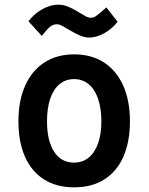

<svg xmlns="http://www.w3.org/2000/svg" viewBox="-20 -793 640 823"><path d="M59 -273Q59 -362 88.2 -426.8Q117.5 -491.5 171.2 -525.8Q225 -560 298 -560Q371 -560 424.8 -525.8Q478.5 -491.5 507.8 -426.8Q537 -362 537 -273Q537 -186.5 509.5 -122.8Q482 -59 428.2 -24.5Q374.5 10 298 10Q221.5 10 167.8 -24.5Q114 -59 86.5 -122.5Q59 -186 59 -273ZM414.5 -273Q414.5 -328.5 400.5 -369.2Q386.5 -410 360 -432Q333.5 -454 297.5 -454Q261.5 -454 235.2 -432.2Q209 -410.5 195.2 -369.8Q181.5 -329 181.5 -273Q181.5 -190 211.8 -143Q242 -96 297 -96Q334 -96 360.2 -117.5Q386.5 -139 400.5 -178.8Q414.5 -218.5 414.5 -273ZM276 -665Q254 -678.5 243.5 -683.8Q233 -689 224 -689Q208 -689 195.2 -678.8Q182.5 -668.5 159 -639L102 -702Q127.5 -735 162.2 -754Q197 -773 230 -773Q251.5 -773 271.5 -764.8Q291.5 -756.5 317 -741L335.5 -730Q348.5 -722 354.8 -719.5Q361 -717 370 -717Q380.5 -717 389 -722.5Q397.5 -728 416 -744L436 -761L484 -700Q461 -669.5 427.2 -650.8Q393.5 -632 363 -632Q344 -632 324.5 -640Q305 -648 276 -665Z"/></svg>

Font: JuliaMono
Style: Bold
Weight: 700
Monospace: yes
Designer: cormullion
Foundry: corm
Version: Version 0.055; ttfautohint (v1.8.4)